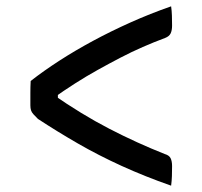

<svg xmlns="http://www.w3.org/2000/svg" viewBox="-20 -603 640 607"><path d="M77 -347Q118 -379 167.5 -411Q217 -443 273.5 -473.5Q330 -504 392.5 -532Q455 -560 521 -583Q523 -569 523.5 -553.5Q524 -538 524 -522Q524 -507 519.5 -497.5Q515 -488 502 -483Q467 -470 431.5 -454.5Q396 -439 360.5 -420.5Q325 -402 289 -382Q253 -362 217 -339Q181 -316 146 -291L163 -328V-269L145 -306Q191 -274 236 -246.5Q281 -219 325.5 -196Q370 -173 414 -153Q458 -133 501 -116Q515 -112 519.5 -102.5Q524 -93 524 -78Q524 -62 523.5 -46.5Q523 -31 521 -16Q438 -45 364.5 -78.5Q291 -112 226 -149.5Q161 -187 100 -227Q91 -236 85.5 -242Q80 -248 78 -254.5Q76 -261 76 -270Q76 -290 76 -309Q76 -328 77 -347Z"/></svg>

Font: Rec Mono Semicasual
Style: Regular
Weight: 400
Version: Version 1.085; ttfautohint (v1.8.4.7-5d5b)